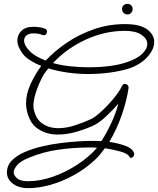

<svg xmlns="http://www.w3.org/2000/svg" viewBox="-20 -678 820 996"><path d="M126 298Q77 298 46.5 274.5Q16 251 16 217Q16 181 41 155Q66 129 107.5 111Q149 93 198 81.5Q247 70 295.5 64Q344 58 384 55.5Q424 53 446 53Q458 53 473.5 53Q489 53 506 54Q533 12 556.5 -38Q580 -88 594 -140Q566 -108 532 -76Q498 -44 471 -30Q432 -11 380.5 4.5Q329 20 279 20Q222 20 177 -9.5Q132 -39 118 -111Q117 -117 116 -125Q115 -133 115 -140Q115 -192 139.5 -244Q164 -296 194 -336Q144 -356 111 -384Q93 -403 81.5 -425.5Q70 -448 70 -467Q70 -497 91 -518Q112 -539 153 -539Q167 -539 185 -536.5Q203 -534 214 -529Q224 -525 224 -514Q224 -507 219.5 -501Q215 -495 207 -495Q205 -495 199 -497Q187 -502 175 -503.5Q163 -505 155 -505Q130 -505 117.5 -494.5Q105 -484 105 -467Q105 -444 132.5 -414.5Q160 -385 217 -364Q264 -414 327.5 -457Q391 -500 467.5 -526.5Q544 -553 628 -553Q707 -553 743.5 -525.5Q780 -498 780 -460Q780 -422 744.5 -382.5Q709 -343 650 -323Q610 -310 554 -302Q498 -294 437 -294Q385 -294 331.5 -301.5Q278 -309 231 -323Q218 -308 208 -293Q183 -250 166.5 -199.5Q150 -149 154 -116Q165 -60 200.5 -36.5Q236 -13 281 -13Q325 -13 372.5 -29Q420 -45 454 -61Q473 -71 497 -92Q521 -113 544.5 -138.5Q568 -164 586.5 -189Q605 -214 613 -232Q618 -243 628 -243Q635 -243 641 -237.5Q647 -232 647 -222Q638 -158 612 -82.5Q586 -7 547 58Q588 64 625.5 76.5Q663 89 674 112Q676 115 676 121Q676 129 671 135Q666 141 660 141Q653 141 650 133Q641 118 603 107.5Q565 97 524 91Q512 107 499.5 122.5Q487 138 473 151Q421 199 361.5 231.5Q302 264 241.5 281Q181 298 126 298ZM442 -329Q498 -329 548.5 -335.5Q599 -342 637 -355Q693 -374 718.5 -399.5Q744 -425 744 -449Q744 -477 714 -497.5Q684 -518 628 -518Q524 -518 425 -472.5Q326 -427 255 -351Q297 -339 345.5 -334Q394 -329 442 -329ZM126 262Q188 262 255 238.5Q322 215 382 175.5Q442 136 483 89Q472 87 462.5 87Q453 87 446 87Q367 87 286 98Q205 109 131 140Q87 157 69 178.5Q51 200 51 217Q51 231 68 246.5Q85 262 126 262ZM641 -603Q629 -603 621 -611.5Q613 -620 613 -631Q613 -643 621 -650.5Q629 -658 641 -658Q653 -658 660.5 -650.5Q668 -643 668 -631Q668 -620 660.5 -611.5Q653 -603 641 -603Z"/></svg>

Font: Meow Script
Style: Regular
Weight: 400
Designer: Robert E. Leuschke
Foundry: Robert E. Leuschke
Version: Version 1.010; ttfautohint (v1.8.3)